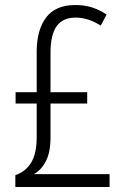

<svg xmlns="http://www.w3.org/2000/svg" viewBox="-20 -744 497 764"><path d="M280 -724Q317 -724 347.5 -714Q378 -704 404 -686L381 -642Q331 -674 281 -674Q230 -674 205.5 -640Q181 -606 181 -533V-377H327V-332H181V-197Q181 -139 163 -103.5Q145 -68 115 -51H416V0H41V-47Q82 -61 104 -97Q126 -133 126 -198V-332H42V-377H126V-537Q126 -625 163.5 -674.5Q201 -724 280 -724Z"/></svg>

Font: Noto Sans Sinhala Condensed Light
Style: Regular
Weight: 300
Width: 3
Designer: Jelle Bosma - Monotype Design Team
Foundry: Monotype Imaging Inc.
Version: Version 2.006; ttfautohint (v1.8.4.7-5d5b)